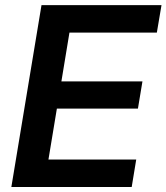

<svg xmlns="http://www.w3.org/2000/svg" viewBox="-20 -748 666 768"><path d="M25.4 0 146 -727.5H626L607.4 -617.7H257.8L225.6 -422.4H549.8L531.7 -313.5H207.5L173.8 -109.9H524.9L506.8 0Z"/></svg>

Font: Inter 18pt SemiBold
Style: Italic
Weight: 600
Italic angle: -9.3988°
Designer: Rasmus Andersson
Foundry: rsms
Version: Version 4.001;git-66647c0bb